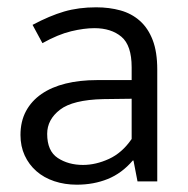

<svg xmlns="http://www.w3.org/2000/svg" viewBox="-20 -496 514 525"><path d="M69 -428Q116 -453 155.5 -464.5Q195 -476 243 -476Q279 -476 309.5 -467.5Q340 -459 362.5 -439Q385 -419 397.5 -386.5Q410 -354 410 -306V0H356L345 -57H343Q313 -22 274.5 -6.5Q236 9 190 9Q157 9 128.5 -0.5Q100 -10 79.5 -28Q59 -46 47.5 -71Q36 -96 36 -127Q36 -164 51 -192Q66 -220 93.5 -239Q121 -258 159.5 -267.5Q198 -277 245 -277H340V-312Q340 -372 312 -395.5Q284 -419 238 -419Q210 -419 174.5 -410.5Q139 -402 96 -378ZM340 -226 262 -225Q179 -223 144 -196Q109 -169 109 -130Q109 -83 138 -64Q167 -45 207 -45Q242 -45 278 -61.5Q314 -78 340 -116Z"/></svg>

Font: Ek Mukta Light
Style: Regular
Weight: 300
Designer: Girish Dalvi and Yashodeep Gholap
Foundry: Ek Type
Version: Version 2.538;PS 1.002;hotconv 16.6.51;makeotf.lib2.5.65220;